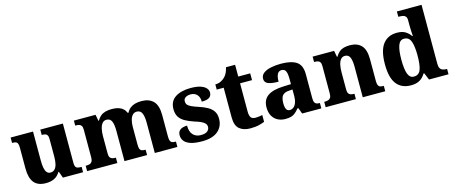

<svg xmlns="http://www.w3.org/2000/svg" viewBox="-47 -1360 4643 1970"><g transform="rotate(-15 2275.0 -375.0)"><path d="M258 10Q173 10 132.5 -39Q92 -88 92 -189V-407Q92 -436 87 -451.5Q82 -467 68.5 -473Q55 -479 30 -479H27V-536H265V-225Q265 -182 271 -150.5Q277 -119 291 -101Q305 -83 330 -83Q358 -83 375.5 -101Q393 -119 401 -152.5Q409 -186 409 -231V-418Q409 -446 400.5 -459Q392 -472 378 -475.5Q364 -479 345 -479H342V-536H582V-118Q582 -90 589.5 -77Q597 -64 611 -60.5Q625 -57 643 -57H653V0H439L414 -68H409Q383 -25 345.5 -7.5Q308 10 258 10Z M696 0V-57H699Q722 -57 738 -61.5Q754 -66 763.5 -81Q773 -96 773 -125V-419Q773 -447 764.5 -460.5Q756 -474 740.5 -478.5Q725 -483 703 -483H699V-536H929L942 -469H947Q963 -498 985 -516Q1007 -534 1036.5 -542Q1066 -550 1106 -550Q1143 -550 1172 -541.5Q1201 -533 1221.5 -515Q1242 -497 1254 -469H1261Q1276 -498 1299 -516Q1322 -534 1352 -542Q1382 -550 1420 -550Q1500 -550 1544.5 -504.5Q1589 -459 1589 -358V-127Q1589 -97 1595.5 -82Q1602 -67 1616 -62Q1630 -57 1652 -57H1655V0H1415V-323Q1415 -388 1399.5 -423Q1384 -458 1345 -458Q1317 -458 1299.5 -438.5Q1282 -419 1274 -387Q1266 -355 1266 -317V-128Q1266 -97 1272.5 -82Q1279 -67 1293 -62Q1307 -57 1329 -57H1333V0H1093V-323Q1093 -388 1078 -423Q1063 -458 1023 -458Q995 -458 978 -436.5Q961 -415 953.5 -380.5Q946 -346 946 -305V-122Q946 -94 954 -80.5Q962 -67 977 -62Q992 -57 1014 -57H1017V0Z M1917 10Q1839 10 1793 -6Q1747 -22 1727.5 -49Q1708 -76 1708 -108Q1708 -139 1723 -156Q1738 -173 1761 -179.5Q1784 -186 1807 -186Q1807 -120 1838 -87.5Q1869 -55 1919 -55Q1969 -55 1990.5 -73.5Q2012 -92 2012 -117Q2012 -138 2000 -153Q1988 -168 1961 -181Q1934 -194 1890 -207Q1833 -226 1794 -248.5Q1755 -271 1735.5 -303.5Q1716 -336 1716 -384Q1716 -468 1777.5 -508.5Q1839 -549 1941 -549Q2007 -549 2047 -535Q2087 -521 2105 -499.5Q2123 -478 2123 -454Q2123 -419 2098 -401.5Q2073 -384 2017 -384Q2017 -433 1992 -459.5Q1967 -486 1925 -486Q1893 -486 1871 -472.5Q1849 -459 1849 -431Q1849 -411 1860 -396.5Q1871 -382 1899 -368.5Q1927 -355 1977 -339Q2026 -323 2063.5 -302Q2101 -281 2122 -249.5Q2143 -218 2143 -170Q2143 -88 2085.5 -39Q2028 10 1917 10Z M2429 10Q2357 10 2314 -25.5Q2271 -61 2271 -149V-464H2197V-519Q2234 -519 2261 -534Q2288 -549 2302 -565Q2317 -580 2329 -604Q2341 -628 2348 -661H2445V-536H2572V-464H2445V-164Q2445 -122 2458.5 -102Q2472 -82 2507 -82Q2527 -82 2546 -84.5Q2565 -87 2581 -91V-19Q2564 -11 2525 -0.5Q2486 10 2429 10Z M2801 10Q2757 10 2721.5 -8Q2686 -26 2664.5 -62.5Q2643 -99 2643 -154Q2643 -236 2698.5 -275Q2754 -314 2866 -318L2947 -321V-375Q2947 -410 2942.5 -434.5Q2938 -459 2925.5 -472Q2913 -485 2890 -485Q2870 -485 2856.5 -472Q2843 -459 2837 -435Q2831 -411 2831 -378Q2758 -378 2721.5 -393.5Q2685 -409 2685 -446Q2685 -484 2714.5 -506.5Q2744 -529 2793 -539.5Q2842 -550 2900 -550Q3011 -550 3066 -512.5Q3121 -475 3121 -381V-128Q3121 -100 3126.5 -85Q3132 -70 3145 -63.5Q3158 -57 3180 -57H3184V0H2980L2957 -63H2947Q2925 -36 2905.5 -20Q2886 -4 2862 3Q2838 10 2801 10ZM2867 -67Q2892 -67 2910 -82.5Q2928 -98 2938 -126Q2948 -154 2948 -191V-264L2909 -261Q2876 -259 2856 -246Q2836 -233 2828 -209Q2820 -185 2820 -151Q2820 -124 2825 -105Q2830 -86 2840.5 -76.5Q2851 -67 2867 -67Z M3230 0V-57H3233Q3256 -57 3272.5 -62Q3289 -67 3298 -81.5Q3307 -96 3307 -125V-415Q3307 -443 3299 -456.5Q3291 -470 3276 -474.5Q3261 -479 3239 -479H3235V-536H3463L3476 -469H3481Q3498 -498 3518.5 -516Q3539 -534 3567 -542Q3595 -550 3633 -550Q3712 -550 3754.5 -504.5Q3797 -459 3797 -358V-127Q3797 -97 3803.5 -82Q3810 -67 3824 -62Q3838 -57 3860 -57H3863V0H3624V-323Q3624 -388 3609.5 -423Q3595 -458 3556 -458Q3528 -458 3511 -436.5Q3494 -415 3487 -380.5Q3480 -346 3480 -305V-122Q3480 -94 3488 -80.5Q3496 -67 3511 -62Q3526 -57 3548 -57H3551V0Z M4135 10Q4037 10 3984 -56.5Q3931 -123 3931 -267Q3931 -412 3983.5 -480.5Q4036 -549 4132 -549Q4188 -549 4222 -528Q4256 -507 4277 -475H4283Q4281 -501 4279.5 -534Q4278 -567 4278 -593V-643Q4278 -670 4267 -683Q4256 -696 4238 -699.5Q4220 -703 4198 -703H4190V-760H4452V-133Q4452 -103 4461.5 -86.5Q4471 -70 4488.5 -63.5Q4506 -57 4529 -57H4535V0H4328L4297 -74H4289Q4267 -35 4230.5 -12.5Q4194 10 4135 10ZM4187 -69Q4240 -69 4259 -118.5Q4278 -168 4278 -270Q4278 -367 4259 -419Q4240 -471 4187 -471Q4143 -471 4124.5 -419Q4106 -367 4106 -269Q4106 -169 4124.5 -119Q4143 -69 4187 -69Z"/></g></svg>

Font: Noto Serif Tibetan ExtraBold
Style: Regular
Weight: 800
Version: Version 2.103